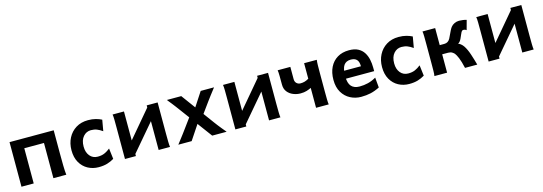

<svg xmlns="http://www.w3.org/2000/svg" viewBox="8 -1283 5855 2071"><g transform="rotate(-15 2935.5 -248.0)"><path d="M571.3 -498V-239.3Q571.3 -168 572.5 -103.3Q573.7 -38.6 578.6 0H434.6V-393.1H214.8V0H78.1V-498Z M1106.9 -473.1 1085.4 -350.1Q1052.7 -373 1024.2 -384.3Q995.6 -395.5 958 -395.5Q907.2 -395.5 872.3 -355.5Q837.4 -315.4 837.4 -244.1Q837.4 -179.7 870.4 -139.9Q903.3 -100.1 958 -100.1Q1002 -100.1 1033.7 -114Q1065.4 -127.9 1097.2 -153.3L1111.8 -34.2Q1074.7 -11.7 1034.2 0.2Q993.7 12.2 939 12.2Q873.5 12.2 819.3 -17.1Q765.1 -46.4 732.9 -102.8Q700.7 -159.2 700.7 -239.3Q700.7 -315.4 732.2 -376.2Q763.7 -437 821 -472.4Q878.4 -507.8 955.6 -507.8Q1003.9 -507.8 1042 -497.6Q1080.1 -487.3 1106.9 -473.1Z M1609.9 -474.6 1688 -413.6 1356 -23.4 1278.8 -83ZM1229 -498H1356V0H1233.9V-349.1Q1233.9 -399.9 1233.4 -438.7Q1232.9 -477.5 1229 -498ZM1736.8 0H1609.9V-498H1731.9V-148.9Q1731.9 -98.6 1732.7 -59.6Q1733.4 -20.5 1736.8 0Z M2208 0 1937 -366.2Q1920.4 -388.7 1907.2 -406.2Q1894 -423.8 1877.4 -444.8Q1860.8 -465.8 1834.5 -498H1995.6L2264.2 -131.8Q2278.8 -112.3 2292.7 -94Q2306.6 -75.7 2324.7 -53.7Q2342.8 -31.7 2369.1 0ZM2053.7 -300.8 2095.2 -175.3 1978.5 0H1829.6Q1856.4 -35.2 1874.3 -58.1Q1892.1 -81.1 1904.8 -98.1Q1917.5 -115.2 1929.7 -131.8ZM2139.6 -197.8 2100.6 -326.2 2212.9 -498H2361.8Q2324.2 -449.2 2303 -421.6Q2281.7 -394 2261.7 -366.2Z M2842.8 -474.6 2920.9 -413.6 2588.9 -23.4 2511.7 -83ZM2461.9 -498H2588.9V0H2466.8V-349.1Q2466.8 -399.9 2466.3 -438.7Q2465.8 -477.5 2461.9 -498ZM2969.7 0H2842.8V-498H2964.8V-148.9Q2964.8 -98.6 2965.6 -59.6Q2966.3 -20.5 2969.7 0Z M3367.7 -498H3509.3Q3505.9 -477.5 3505.1 -439.7Q3504.4 -401.9 3504.4 -351.6V-146.5Q3504.4 -96.2 3505.1 -58.3Q3505.9 -20.5 3509.3 0Q3509.3 0 3494.9 0Q3480.5 0 3459.5 0Q3438.5 0 3417.5 0Q3396.5 0 3382.1 0Q3367.7 0 3367.7 0V-222.2Q3345.2 -210.9 3316.4 -201.9Q3287.6 -192.9 3248 -192.9Q3206.5 -192.9 3167.2 -208.5Q3127.9 -224.1 3102.5 -256.1Q3077.1 -288.1 3077.1 -336.9Q3077.1 -387.2 3076.7 -432.4Q3076.2 -477.5 3072.3 -498H3213.9Q3213.9 -498 3213.9 -477.1Q3213.9 -456.1 3213.9 -424.6Q3213.9 -393.1 3213.9 -361.3Q3213.9 -331.5 3231.7 -314.7Q3249.5 -297.9 3274.9 -297.9Q3299.3 -297.9 3321.3 -304Q3343.3 -310.1 3367.7 -324.7Z M4075.7 -219.7H3700.7V-307.6H3951.2Q3951.2 -358.9 3929 -382.1Q3906.7 -405.3 3863.3 -405.3Q3810.5 -405.3 3784.9 -368.9Q3759.3 -332.5 3759.3 -246.6Q3759.3 -168.9 3790.5 -134.5Q3821.8 -100.1 3882.3 -100.1Q3930.2 -100.1 3976.3 -111.3Q4022.5 -122.6 4067.9 -149.4L4078.1 -36.6Q4025.4 -9.8 3976.3 1.2Q3927.2 12.2 3870.1 12.2Q3805.7 12.2 3750 -16.6Q3694.3 -45.4 3660.4 -102.1Q3626.5 -158.7 3626.5 -241.7Q3626.5 -322.8 3656 -382.3Q3685.5 -441.9 3740.2 -474.9Q3794.9 -507.8 3870.1 -507.8Q3931.6 -507.8 3971.4 -486.6Q4011.2 -465.3 4033.9 -429.7Q4056.6 -394 4065.9 -349.9Q4075.2 -305.7 4075.2 -259.8Q4075.2 -252.9 4075.4 -239.7Q4075.7 -226.6 4075.7 -219.7Z M4574.7 -473.1 4553.2 -350.1Q4520.5 -373 4491.9 -384.3Q4463.4 -395.5 4425.8 -395.5Q4375 -395.5 4340.1 -355.5Q4305.2 -315.4 4305.2 -244.1Q4305.2 -179.7 4338.1 -139.9Q4371.1 -100.1 4425.8 -100.1Q4469.7 -100.1 4501.5 -114Q4533.2 -127.9 4564.9 -153.3L4579.6 -34.2Q4542.5 -11.7 4502 0.2Q4461.4 12.2 4406.7 12.2Q4341.3 12.2 4287.1 -17.1Q4232.9 -46.4 4200.7 -102.8Q4168.5 -159.2 4168.5 -239.3Q4168.5 -315.4 4200 -376.2Q4231.4 -437 4288.8 -472.4Q4346.2 -507.8 4423.3 -507.8Q4471.7 -507.8 4509.8 -497.6Q4547.9 -487.3 4574.7 -473.1Z M4816.4 -205.1V-307.6H4882.3Q4926.3 -307.6 4948.2 -349.1Q4957 -366.2 4967.3 -388.7Q4977.5 -411.1 4988.3 -432.4Q4999 -453.6 5009.3 -466.3Q5023.4 -484.4 5048.1 -496.1Q5072.8 -507.8 5099.6 -507.8Q5117.2 -507.8 5142.6 -504.4Q5168 -501 5182.6 -495.6L5153.3 -388.2Q5139.6 -400.4 5119.6 -400.4Q5110.8 -400.4 5105.2 -395.8Q5099.6 -391.1 5095.7 -384.3Q5089.4 -373 5083.5 -358.2Q5077.6 -343.3 5065.4 -317.4Q5049.3 -282.2 5026.4 -271Q5037.6 -269 5055.2 -254.9Q5072.8 -240.7 5085 -222.2Q5111.3 -182.1 5131.3 -121.6Q5151.4 -61 5168 0H5031.2Q5013.7 -77.1 4996.8 -116.9Q4980 -156.7 4966.3 -173.8Q4958.5 -183.6 4941.4 -194.3Q4924.3 -205.1 4897 -205.1ZM4831.1 -498V0H4689.5Q4693.4 -20.5 4693.8 -59.6Q4694.3 -98.6 4694.3 -148.9V-349.1Q4694.3 -399.9 4693.8 -438.7Q4693.4 -477.5 4689.5 -498Z M5670.9 -474.6 5749 -413.6 5417 -23.4 5339.8 -83ZM5290 -498H5417V0H5294.9V-349.1Q5294.9 -399.9 5294.4 -438.7Q5293.9 -477.5 5290 -498ZM5797.9 0H5670.9V-498H5793V-148.9Q5793 -98.6 5793.7 -59.6Q5794.4 -20.5 5797.9 0Z"/></g></svg>

Font: Andika
Style: Bold
Weight: 700
Designer: Victor Gaultney, Annie Olsen, Julie Remington, Don Collingsworth, Eric Hays, Becca Hirsbrunner
Foundry: SIL International
Version: Version 6.101